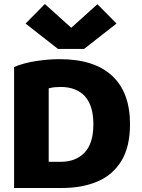

<svg xmlns="http://www.w3.org/2000/svg" viewBox="-20 -934 706 954"><path d="M50 0V-601Q97 -621 158 -630.5Q219 -640 277 -640Q448 -640 537 -557.5Q626 -475 626 -317Q626 -205 583.5 -135Q541 -65 465 -32.5Q389 0 290 0ZM222 -130H281Q357 -130 400.5 -176Q444 -222 444 -317Q444 -409 402 -455.5Q360 -502 280 -502Q266 -502 251 -500.5Q236 -499 222 -495ZM268 -691 107 -817 203 -914 334 -796 464 -913 559 -817 398 -691Z"/></svg>

Font: Braah One
Style: Regular
Weight: 400
Designer: Ashish Kumar
Foundry: Ashish Kumar
Version: Version 1.001; ttfautohint (v1.8.4.7-5d5b);gftools[0.9.29]